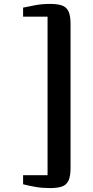

<svg xmlns="http://www.w3.org/2000/svg" viewBox="-20 -824 477 981"><path d="M235 137Q196 137 162.5 131.2Q129 125.5 98 117.5V71H223V-739H98V-785Q128.5 -791.5 161.8 -797.8Q195 -804 235 -804Q272 -804 295.2 -796.5Q318.5 -789 329.5 -767Q340.5 -745 340.5 -701V34Q340.5 77.5 329.5 99.8Q318.5 122 295.2 129.5Q272 137 235 137Z"/></svg>

Font: Merriweather 36pt
Style: Bold
Weight: 700
Designer: Eben Sorkin
Foundry: Eben Sorkin
Version: Version 2.100